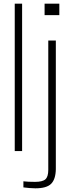

<svg xmlns="http://www.w3.org/2000/svg" viewBox="-20 -820 366 1042"><path d="M60 0V-800H100V0ZM222 -738V-800H302V-738ZM107 197V164Q131 167 170 167Q211 167 226.5 153Q242 139 242 102V-600H283V98Q282 153 257.5 177.5Q233 202 172 202Q160 202 140 200.5Q120 199 107 197Z"/></svg>

Font: Big Shoulders Text Thin
Style: Regular
Weight: 100
Designer: Patric King
Foundry: XO Type Co
Version: Version 1.000; ttfautohint (v1.8.2)